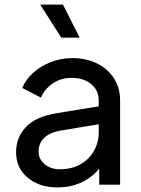

<svg xmlns="http://www.w3.org/2000/svg" viewBox="-20 -804 615 836"><path d="M230 12Q289 12 336 -10.5Q383 -33 412 -70V0H503V-366Q503 -421 476.5 -462.5Q450 -504 403 -527.5Q356 -551 294 -551Q246 -551 202 -534Q158 -517 125 -487.5Q92 -458 77 -421L158 -379Q175 -417 210 -441Q245 -465 292 -465Q345 -465 377.5 -437.5Q410 -410 410 -366V-341L226 -311Q135 -296 92.5 -250.5Q50 -205 50 -141Q50 -73 100.5 -30.5Q151 12 230 12ZM148 -144Q148 -179 171.5 -203Q195 -227 247 -236L410 -263V-229Q410 -184 389 -147Q368 -110 330 -88.5Q292 -67 241 -67Q201 -67 174.5 -89Q148 -111 148 -144ZM247 -640H327L254 -784H155Z"/></svg>

Font: Plus Jakarta Sans Medium
Style: Regular
Weight: 500
Designer: Gumpita Rahayu
Foundry: Tokotype
Version: Version 2.004; ttfautohint (v1.8.3)